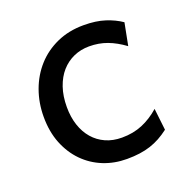

<svg xmlns="http://www.w3.org/2000/svg" viewBox="-100 -603 697 710"><g transform="rotate(-20 249.0 -248.0)"><path d="M429.7 -378.4Q396.5 -402.8 363.8 -415Q331.1 -427.2 293 -427.2Q260.3 -427.2 232.2 -414.8Q204.1 -402.3 183.3 -378.9Q162.6 -355.5 150.9 -321.3Q139.2 -287.1 139.2 -244.1Q139.2 -204.6 149.9 -172.4Q160.6 -140.1 180.7 -116.9Q200.7 -93.8 229 -81.1Q257.3 -68.4 293 -68.4Q337.4 -68.4 373.5 -83.5Q409.7 -98.6 441.9 -127L451.7 -41.5Q433.1 -27.3 414.8 -17.3Q396.5 -7.3 376.5 -0.7Q356.4 5.9 333.5 9Q310.5 12.2 283.2 12.2Q233.9 12.2 190.9 -5.1Q147.9 -22.5 115.7 -55.2Q83.5 -87.9 64.9 -134.3Q46.4 -180.7 46.4 -239.3Q46.4 -294.4 64.2 -343.3Q82 -392.1 115 -428.7Q147.9 -465.3 195.1 -486.6Q242.2 -507.8 300.3 -507.8Q349.1 -507.8 384.5 -496.3Q419.9 -484.9 446.8 -466.3Z"/></g></svg>

Font: Andika FrenchTight
Style: Regular
Weight: 400
Designer: Victor Gaultney, Annie Olsen, Julie Remington, Don Collingsworth, Eric Hays, Becca Hirsbrunner
Foundry: SIL International
Version: Version 5.000 ; Dig1 Dig4Opn Dig7 LnSpcTght